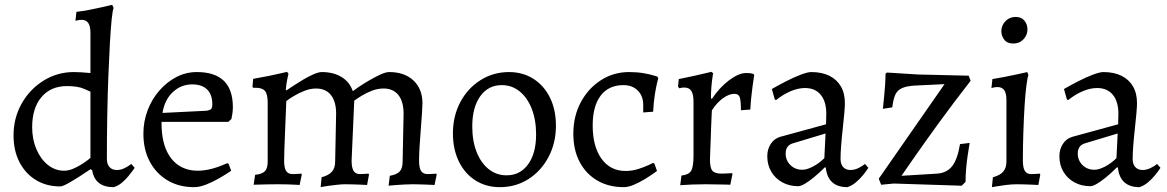

<svg xmlns="http://www.w3.org/2000/svg" viewBox="-20 -762 4826 794"><path d="M450 12Q372 12 361 -59L354 -62Q302 -27 271 -9Q240 9 229 9Q172 9 128.5 -17.5Q85 -44 60.5 -91.5Q36 -139 36 -202Q36 -274 69.5 -333.5Q103 -393 160 -428.5Q217 -464 285 -464Q299 -464 316 -463Q333 -462 354 -460V-626Q354 -654 345 -667Q336 -680 317 -680Q309 -680 300.5 -678Q292 -676 292 -676L296 -713Q322 -716 348 -721Q374 -726 396 -731Q418 -736 431 -739Q444 -742 444 -742L450 -729Q446 -722 442 -684Q438 -646 434.5 -584Q431 -522 428 -444.5Q425 -367 423.5 -280Q422 -193 422 -105Q422 -83 433 -71Q444 -59 463 -59Q479 -59 492.5 -65.5Q506 -72 514.5 -78Q523 -84 523 -84L537 -68Q537 -68 530 -58Q523 -48 511 -33.5Q499 -19 483.5 -6Q468 7 450 12ZM245 -56Q263 -56 282 -64Q301 -72 317.5 -82.5Q334 -93 344 -101Q354 -109 354 -109V-383Q354 -383 328 -394.5Q302 -406 257 -406Q190 -406 151.5 -360.5Q113 -315 113 -236Q113 -186 130.5 -145Q148 -104 178 -80Q208 -56 245 -56Z M783 12Q720 12 673 -16Q626 -44 599.5 -93.5Q573 -143 573 -209Q573 -260 590.5 -306Q608 -352 639 -387.5Q670 -423 709.5 -443.5Q749 -464 794 -464Q943 -464 943 -319Q943 -306 941 -292Q939 -278 937 -270L924 -258H648Q647 -169 680.5 -117.5Q714 -66 775 -57.5Q836 -49 919 -87L925 -85L936 -56Q916 -42 888.5 -26Q861 -10 833 1Q805 12 783 12ZM652 -295 833 -304Q848 -306 853 -311Q858 -316 858 -331Q858 -371 836.5 -392Q815 -413 775 -413Q729 -413 695 -381.5Q661 -350 652 -295Z M1310 -29Q1340 -37 1353 -52.5Q1366 -68 1366 -94L1370 -292Q1370 -342 1348.5 -369Q1327 -396 1287 -396Q1263 -396 1238 -386Q1213 -376 1193.5 -364Q1174 -352 1164 -344Q1163 -318 1161.5 -282.5Q1160 -247 1158.5 -210Q1157 -173 1156 -143Q1155 -113 1155 -98Q1155 -67 1163.5 -54.5Q1172 -42 1191 -42Q1200 -42 1213 -43Q1226 -44 1226 -44L1228 -40L1219 3Q1219 3 1204 2Q1189 1 1168 0.5Q1147 0 1128 0Q1107 0 1084 0.5Q1061 1 1045 1.5Q1029 2 1029 2L1035 -39Q1064 -42 1075.5 -54Q1087 -66 1087 -94V-338Q1087 -372 1076 -385.5Q1065 -399 1038 -399H1027L1024 -403L1027 -436Q1062 -442 1094 -448.5Q1126 -455 1146.5 -460Q1167 -465 1167 -465L1173 -457Q1173 -457 1168.5 -437Q1164 -417 1162 -391L1164 -388Q1173 -394 1192 -406.5Q1211 -419 1233.5 -432.5Q1256 -446 1277 -455Q1298 -464 1311 -464Q1359 -464 1392.5 -443.5Q1426 -423 1439 -385Q1445 -390 1463.5 -402.5Q1482 -415 1506 -429Q1530 -443 1552.5 -453.5Q1575 -464 1590 -464Q1653 -464 1690 -429Q1727 -394 1727 -335Q1727 -322 1725 -292Q1723 -262 1720 -225Q1717 -188 1715 -154Q1713 -120 1713 -98Q1713 -67 1721.5 -54.5Q1730 -42 1749 -42Q1758 -42 1771 -43Q1784 -44 1784 -44L1786 -40L1777 3Q1777 3 1768 2.5Q1759 2 1745 1.5Q1731 1 1715.5 0.5Q1700 0 1686 0Q1670 0 1653 1Q1636 2 1621 3Q1606 4 1596.5 5Q1587 6 1587 6L1592 -35Q1621 -40 1633 -53Q1645 -66 1645 -94L1649 -292Q1649 -342 1627.5 -369Q1606 -396 1566 -396Q1542 -396 1518.5 -387Q1495 -378 1475.5 -366Q1456 -354 1445 -346L1434 -98Q1434 -69 1442 -55.5Q1450 -42 1469 -42Q1478 -42 1491 -43Q1504 -44 1504 -44L1506 -40L1498 3Q1498 3 1489.5 2.5Q1481 2 1467.5 1.5Q1454 1 1438.5 0.5Q1423 0 1409 0Q1393 0 1375.5 2Q1358 4 1342 6Q1326 8 1316 10Q1306 12 1306 12Z M2047 12Q1990 12 1946 -16Q1902 -44 1877.5 -94.5Q1853 -145 1853 -210Q1853 -282 1883.5 -339.5Q1914 -397 1967 -430.5Q2020 -464 2085 -464Q2142 -464 2186 -436Q2230 -408 2254.5 -358Q2279 -308 2279 -242Q2279 -171 2248.5 -113Q2218 -55 2165.5 -21.5Q2113 12 2047 12ZM2075 -37Q2131 -37 2164 -82.5Q2197 -128 2197 -206Q2197 -266 2179 -312Q2161 -358 2129 -384Q2097 -410 2055 -410Q1999 -410 1966 -364Q1933 -318 1933 -239Q1933 -179 1951 -133.5Q1969 -88 2001 -62.5Q2033 -37 2075 -37Z M2560 12Q2497 12 2450 -15.5Q2403 -43 2377 -92.5Q2351 -142 2351 -209Q2351 -281 2381.5 -338.5Q2412 -396 2464.5 -430Q2517 -464 2582 -464Q2614 -464 2640.5 -459.5Q2667 -455 2683 -450Q2699 -445 2699 -445L2702 -438Q2702 -438 2697.5 -420Q2693 -402 2688 -370.5Q2683 -339 2681 -300L2640 -297V-328Q2640 -365 2617.5 -387.5Q2595 -410 2558 -410Q2497 -410 2464 -366.5Q2431 -323 2431 -243Q2431 -156 2467.5 -105.5Q2504 -55 2567 -55Q2595 -55 2621 -63.5Q2647 -72 2663.5 -80Q2680 -88 2680 -88L2686 -86L2697 -55Q2697 -55 2683 -45Q2669 -35 2647 -21.5Q2625 -8 2601.5 2Q2578 12 2560 12Z M2798 -36Q2828 -39 2838 -55.5Q2848 -72 2848 -119V-339Q2848 -372 2839 -386Q2830 -400 2810 -400Q2802 -400 2795.5 -398.5Q2789 -397 2789 -397L2784 -404L2787 -435Q2818 -441 2849 -448Q2880 -455 2901 -460Q2922 -465 2922 -465L2929 -459Q2929 -459 2926.5 -443Q2924 -427 2922 -403.5Q2920 -380 2920 -356L2924 -353Q2955 -400 2995 -430Q3035 -460 3065 -460Q3082 -460 3089 -458Q3096 -456 3096 -456L3099 -452Q3099 -452 3097 -438.5Q3095 -425 3092 -403.5Q3089 -382 3086.5 -357Q3084 -332 3083 -309L3044 -306Q3044 -347 3039 -360.5Q3034 -374 3017 -374Q2995 -374 2970 -356Q2945 -338 2924 -306Q2924 -306 2923 -287.5Q2922 -269 2921 -241Q2920 -213 2919 -183.5Q2918 -154 2917 -131.5Q2916 -109 2916 -102Q2916 -68 2926 -56Q2936 -44 2964 -44Q2975 -44 2991.5 -45Q3008 -46 3008 -46L3009 -42L3000 2Q3000 2 2990 1.5Q2980 1 2964 1Q2948 1 2930.5 0.5Q2913 0 2898 0Q2869 0 2845 1Q2821 2 2807 3Q2793 4 2793 4Z M3484 12Q3444 12 3421.5 -8.5Q3399 -29 3395 -69L3391 -70Q3367 -46 3345.5 -28.5Q3324 -11 3307.5 -1.5Q3291 8 3281 8Q3244 8 3215 -8Q3186 -24 3169.5 -52Q3153 -80 3153 -116Q3153 -145 3167.5 -167Q3182 -189 3206 -196L3396 -248L3397 -292Q3397 -342 3374 -370Q3351 -398 3309 -398Q3281 -398 3250 -385Q3219 -372 3189 -348L3184 -351L3172 -394Q3198 -409 3230 -425.5Q3262 -442 3291 -453Q3320 -464 3335 -464Q3379 -464 3410 -448.5Q3441 -433 3457.5 -404.5Q3474 -376 3474 -335Q3474 -322 3471.5 -293Q3469 -264 3465 -228.5Q3461 -193 3458.5 -160Q3456 -127 3456 -105Q3456 -83 3467 -71Q3478 -59 3497 -59Q3514 -59 3531 -67.5Q3548 -76 3557 -84L3571 -68Q3563 -55 3549.5 -38.5Q3536 -22 3519.5 -8Q3503 6 3484 12ZM3298 -60Q3317 -60 3342.5 -73.5Q3368 -87 3389 -108L3394 -210L3258 -169Q3229 -160 3229 -127Q3229 -99 3248.5 -79.5Q3268 -60 3298 -60Z M3614 -23 3886 -414 3761 -408Q3729 -406 3710 -397.5Q3691 -389 3682.5 -370.5Q3674 -352 3670 -318L3631 -312Q3631 -312 3632.5 -325.5Q3634 -339 3636 -360.5Q3638 -382 3640 -407.5Q3642 -433 3642 -457L3648 -462L3776 -454L3986 -449L3994 -428Q3923 -337 3863.5 -255Q3804 -173 3763.5 -115Q3723 -57 3708 -35L3856 -44Q3896 -47 3918 -75.5Q3940 -104 3950 -166L3990 -171Q3990 -171 3987.5 -156Q3985 -141 3981.5 -117.5Q3978 -94 3975.5 -65.5Q3973 -37 3973 -10L3957 6L3676 -3L3624 2Z M4082 12 4086 -29Q4116 -37 4129 -52.5Q4142 -68 4142 -94V-348Q4142 -376 4133 -389Q4124 -402 4105 -402Q4097 -402 4088.5 -400Q4080 -398 4080 -398L4084 -435Q4109 -439 4134.5 -444Q4160 -449 4181 -453.5Q4202 -458 4215 -461Q4228 -464 4228 -464L4233 -452Q4229 -442 4224.5 -407.5Q4220 -373 4217 -323.5Q4214 -274 4212 -215.5Q4210 -157 4210 -98Q4210 -69 4218 -55.5Q4226 -42 4245 -42Q4254 -42 4267 -43Q4280 -44 4280 -44L4282 -40L4274 3Q4274 3 4265.5 2.5Q4257 2 4243.5 1.5Q4230 1 4214.5 0.5Q4199 0 4185 0Q4164 0 4140 3Q4116 6 4099 9Q4082 12 4082 12ZM4170 -582Q4145 -582 4133 -598Q4121 -614 4121 -633Q4121 -657 4138 -674.5Q4155 -692 4180 -692Q4204 -692 4216.5 -676.5Q4229 -661 4229 -641Q4229 -617 4212.5 -599.5Q4196 -582 4170 -582Z M4692 12Q4652 12 4629.5 -8.5Q4607 -29 4603 -69L4599 -70Q4575 -46 4553.5 -28.5Q4532 -11 4515.5 -1.5Q4499 8 4489 8Q4452 8 4423 -8Q4394 -24 4377.5 -52Q4361 -80 4361 -116Q4361 -145 4375.5 -167Q4390 -189 4414 -196L4604 -248L4605 -292Q4605 -342 4582 -370Q4559 -398 4517 -398Q4489 -398 4458 -385Q4427 -372 4397 -348L4392 -351L4380 -394Q4406 -409 4438 -425.5Q4470 -442 4499 -453Q4528 -464 4543 -464Q4587 -464 4618 -448.5Q4649 -433 4665.5 -404.5Q4682 -376 4682 -335Q4682 -322 4679.5 -293Q4677 -264 4673 -228.5Q4669 -193 4666.5 -160Q4664 -127 4664 -105Q4664 -83 4675 -71Q4686 -59 4705 -59Q4722 -59 4739 -67.5Q4756 -76 4765 -84L4779 -68Q4771 -55 4757.5 -38.5Q4744 -22 4727.5 -8Q4711 6 4692 12ZM4506 -60Q4525 -60 4550.5 -73.5Q4576 -87 4597 -108L4602 -210L4466 -169Q4437 -160 4437 -127Q4437 -99 4456.5 -79.5Q4476 -60 4506 -60Z"/></svg>

Font: Alegreya
Style: Regular
Weight: 400
Designer: Juan Pablo del Peral
Foundry: Huerta Tipografica
Version: Version 2.009